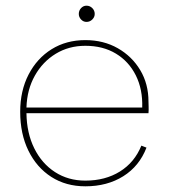

<svg xmlns="http://www.w3.org/2000/svg" viewBox="-20 -648 594 675"><path d="M284 -571Q273 -571 265 -579.5Q257 -588 257 -599Q257 -611 265 -619.5Q273 -628 284 -628Q296 -628 304.5 -619.5Q313 -611 313 -599Q313 -588 304.5 -579.5Q296 -571 284 -571ZM280 7Q212 7 160.5 -26Q109 -59 80 -118Q51 -177 51 -255Q51 -329 80.5 -386Q110 -443 161.5 -475Q213 -507 280 -507Q344 -507 394 -478.5Q444 -450 473 -401.5Q502 -353 502 -291Q502 -284 502.5 -273Q503 -262 502 -250H73Q74 -180 100.5 -126.5Q127 -73 173.5 -43Q220 -13 280 -13Q350 -13 401.5 -45Q453 -77 477 -136L495 -129Q470 -64 413.5 -28.5Q357 7 280 7ZM480 -270Q482 -334 457.5 -383Q433 -432 387.5 -459.5Q342 -487 280 -487Q222 -487 176 -459Q130 -431 102.5 -382Q75 -333 73 -270Z"/></svg>

Font: Albert Sans Thin
Style: Regular
Weight: 250
Designer: Andreas Rasmussen
Foundry: a.Foundry
Version: Version 1.025